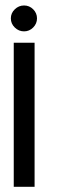

<svg xmlns="http://www.w3.org/2000/svg" viewBox="-20 -560 221 715"><path d="M31.2 135.6V-400.8H108.8V135.6ZM69.6 -443.2Q49.8 -443.2 35.1 -457.5Q20.4 -471.8 20.4 -491.5Q20.4 -511.2 35.1 -525.4Q49.8 -539.6 69.6 -539.6Q89.4 -539.6 103.6 -525.4Q117.8 -511.1 117.8 -491.6Q117.8 -472 103.5 -457.6Q89.2 -443.2 69.6 -443.2Z"/></svg>

Font: Stick No Bills ExtraLight
Style: Regular
Weight: 200
Designer: Kosala Senevirathne, Siva Puranthara, Lasantha Premarathna, Tharique Azeez
Foundry: mooniak
Version: Version 2.000